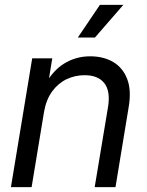

<svg xmlns="http://www.w3.org/2000/svg" viewBox="-20 -769 606 789"><path d="M161.1 -310.1 109.9 0H24.9L112.3 -529.3H194.8L173.8 -400.9L154.8 -403.3Q191.9 -475.1 241.2 -506.3Q290.5 -537.6 350.6 -537.6Q405.3 -537.6 445.1 -514.2Q484.9 -490.7 502.7 -444.3Q520.5 -397.9 508.8 -329.1L454.6 0H369.1L423.8 -328.6Q434.6 -394 408.9 -427Q383.3 -460 327.6 -460Q288.1 -460 253.4 -443.4Q218.8 -426.8 194.3 -393.3Q169.9 -359.9 161.1 -310.1ZM299.8 -614.7 390.6 -749H486.8L370.1 -614.7Z"/></svg>

Font: Inter 24pt
Style: Italic
Weight: 400
Italic angle: -9.3988°
Designer: Rasmus Andersson
Foundry: rsms
Version: Version 4.001;git-66647c0bb